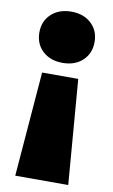

<svg xmlns="http://www.w3.org/2000/svg" viewBox="-87 -652 502 853"><g transform="rotate(10 164.5 -225.5)"><path d="M284 155H45L83 -317H246ZM165 -606Q220 -606 254.5 -574Q289 -542 289 -491Q289 -439 254.5 -407Q220 -375 165 -375Q109 -375 74.5 -407Q40 -439 40 -491Q40 -542 74.5 -574Q109 -606 165 -606Z"/></g></svg>

Font: Unbounded ExtraBold
Style: Regular
Weight: 800
Designer: Luke Prowse, Jean-Baptiste Morizot, Fátima Lázaro, Florian Runge
Foundry: NaN
Version: Version 1.701;gftools[0.9.28.dev5+ged2979d]